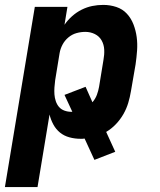

<svg xmlns="http://www.w3.org/2000/svg" viewBox="-31 -558 651 783"><path d="M-11 205 111 -530H244L232 -457Q245 -476 263 -492Q281 -508 302 -518.5Q323 -529 345 -533.5Q367 -538 390 -538Q418 -538 443.5 -529.5Q469 -521 486.5 -502Q504 -483 513.5 -458Q523 -433 526.5 -406.5Q530 -380 528 -352Q526 -324 522 -296L503 -186Q499 -162 492 -138.5Q485 -115 472.5 -93Q460 -71 442 -52Q424 -33 402 -20L439 61L354 94L314 7Q310 8 305.5 8Q301 8 297 8Q274 8 252 2Q230 -4 213.5 -17.5Q197 -31 186.5 -50.5Q176 -70 171 -91L122 205ZM260 -102Q261 -102 262 -102Q263 -102 264 -102L232 -171L318 -204L346 -141Q358 -155 364 -171Q370 -187 373 -204L391 -314Q395 -335 394 -355.5Q393 -376 383.5 -393Q374 -410 356 -419Q338 -428 317 -428Q299 -428 281 -423Q263 -418 248 -405.5Q233 -393 224 -376Q215 -359 212 -341L194 -231Q192 -216 191 -201.5Q190 -187 191 -173Q192 -159 196.5 -145.5Q201 -132 209.5 -122Q218 -112 231.5 -107Q245 -102 260 -102Z"/></svg>

Font: Iosevka Curly XBdExObl
Style: Regular
Weight: 800
Width: 7
Italic angle: -9°
Monospace: yes
Designer: Belleve Invis
Foundry: Belleve Invis
Version: Version 11.1.0; ttfautohint (v1.8.3)